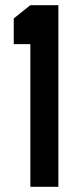

<svg xmlns="http://www.w3.org/2000/svg" viewBox="-20 -720 278 740"><path d="M97 0V-550H33V-649L97 -700H205V0Z"/></svg>

Font: Stick No Bills SemiBold
Style: Regular
Weight: 600
Designer: Kosala Senevirathne, Siva Puranthara, Lasantha Premarathna, Tharique Azeez
Foundry: mooniak
Version: Version 2.000